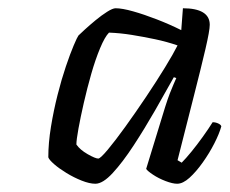

<svg xmlns="http://www.w3.org/2000/svg" viewBox="-20 -795 556 465"><path d="M211 -350Q197 -350 178 -357.5Q159 -365 141 -376Q123 -387 111 -397.5Q99 -408 97 -414Q97 -449 103.5 -488.5Q110 -528 119.5 -565.5Q129 -603 139.5 -634Q150 -665 158.5 -685Q167 -705 170 -709Q174 -713 185.5 -723.5Q197 -734 211.5 -746Q226 -758 239.5 -766.5Q253 -775 260 -775Q276 -775 302.5 -767.5Q329 -760 360 -748Q391 -736 419 -722L423 -775Q455 -775 471.5 -765Q488 -755 488 -735Q488 -721 477.5 -676Q467 -631 449.5 -562.5Q432 -494 410 -407L420 -401Q430 -411 443.5 -427.5Q457 -444 471 -463.5Q485 -483 495 -499Q502 -499 508.5 -496Q515 -493 516 -489Q511 -471 499 -447.5Q487 -424 471 -401.5Q455 -379 439 -364.5Q423 -350 409 -350Q398 -350 381 -356.5Q364 -363 350.5 -372Q337 -381 334 -386L380 -536Q386 -555 391 -568Q396 -581 400 -590Q404 -599 407 -606L401 -608Q381 -572 355.5 -527.5Q330 -483 303.5 -442.5Q277 -402 253 -376Q229 -350 211 -350ZM218 -411Q223 -411 241 -432.5Q259 -454 283.5 -488Q308 -522 333.5 -560Q359 -598 379.5 -631.5Q400 -665 410 -685Q384 -694 355.5 -700Q327 -706 299 -710.5Q271 -715 244 -716Q234 -706 222.5 -678.5Q211 -651 201 -616Q191 -581 183 -546Q175 -511 170 -483.5Q165 -456 165 -445Q174 -432 192.5 -421.5Q211 -411 218 -411Z"/></svg>

Font: Texturina Medium 12pt Thin
Style: Italic
Weight: 250
Italic angle: -11°
Version: Version 1.002